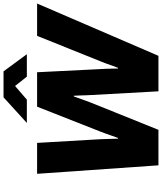

<svg xmlns="http://www.w3.org/2000/svg" viewBox="65 -982 917 1087"><g transform="rotate(-90 523.5 -438.5)"><path d="M131 0 83 -687H258L279 -326Q280 -313 280 -296Q280 -279 281 -262Q282 -245 282 -229H286Q292 -245 298 -262.5Q304 -280 310 -296.5Q316 -313 321 -326L463 -687H658L676 -326Q677 -313 677.5 -296Q678 -279 678.5 -262Q679 -245 679 -229H683Q689 -244 695 -261Q701 -278 707 -295Q713 -312 719 -326L864 -687H1047L751 0H550L529 -380Q528 -396 527.5 -413Q527 -430 526.5 -447.5Q526 -465 525 -479H521Q516 -464 509.5 -446.5Q503 -429 497 -412Q491 -395 485 -380L332 0ZM371 -745 516 -877H663L760 -745H633L557 -841H614L503 -745Z"/></g></svg>

Font: Archivo SemiBold ExtraBold
Style: Italic
Weight: 800
Italic angle: -10°
Version: Version 2.001